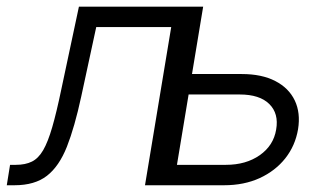

<svg xmlns="http://www.w3.org/2000/svg" viewBox="-43 -549 963 569"><path d="M-22.9 0 -13.2 -60.5H3.9Q32.2 -60.5 51.5 -70.1Q70.8 -79.6 85 -104Q99.1 -128.4 111.8 -172.1Q124.5 -215.8 138.7 -284.2L190.9 -529.3H539.1L451.2 0H386.7L464.4 -468.8H242.2L197.8 -263.2Q178.2 -172.4 155.3 -114.3Q132.3 -56.2 96.2 -28.1Q60.1 0 0 0ZM515.1 -329.6H673.3Q732.9 -329.6 772.9 -308.8Q813 -288.1 830.6 -251.2Q848.1 -214.4 840.3 -166Q832 -117.2 802.5 -79.8Q772.9 -42.5 726.6 -21.2Q680.2 0 621.1 0H407.2L495.1 -529.3H559.1L481.4 -60.5H626.5Q686 -60.5 726.8 -89.1Q767.6 -117.7 775.4 -165Q783.7 -212.4 755.1 -240.7Q726.6 -269 667 -269H504.9Z"/></svg>

Font: Inter 24pt Light
Style: Italic
Weight: 300
Italic angle: -9.3988°
Designer: Rasmus Andersson
Foundry: rsms
Version: Version 4.001;git-66647c0bb